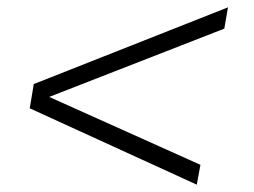

<svg xmlns="http://www.w3.org/2000/svg" viewBox="-20 -511 691 523"><path d="M516 -8 61 -216 72 -282 601 -491 591 -433 114 -247 526 -62Z"/></svg>

Font: Archivo SemiExpanded Thin
Style: Italic
Weight: 250
Width: 6
Italic angle: -10°
Designer: Hector Gatti
Foundry: Omnibus-Type
Version: Version 2.001